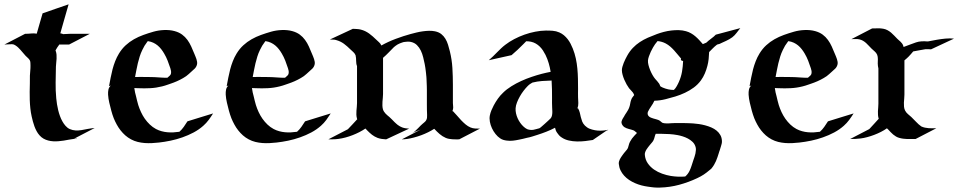

<svg xmlns="http://www.w3.org/2000/svg" viewBox="-39 -637 4400 879"><path d="M75.9 -482.2Q89.1 -482.2 102.5 -483.6Q116 -485.1 129.2 -482.9Q135.7 -506.3 142.5 -529.4Q149.2 -552.5 156 -575.9Q186 -586.4 215.7 -596.7Q245.4 -606.9 275.1 -617.2Q265.6 -583.7 256 -550.8Q246.3 -517.8 237.1 -484.4Q239.3 -484.1 241.3 -483.6Q243.4 -483.2 245.6 -482.7Q248 -481.9 249.5 -480.7Q280.3 -482.7 310.8 -482.4Q341.3 -482.2 372.1 -482.2L277.3 -433.1Q266.1 -433.1 255 -433.1Q243.9 -433.1 232.7 -433.3Q227.5 -426.3 222.8 -419.3Q218 -412.4 215.1 -406.2L216.1 -403.8Q219.2 -395.3 219.8 -386.2Q220.5 -377.2 220 -368Q219.5 -358.9 218.4 -349.7Q217.3 -340.6 217 -331.8Q216.3 -295.4 215.7 -259.3Q215.1 -223.1 218.5 -187Q219.7 -173.8 221.9 -160Q224.1 -146.2 227.4 -132.6Q230.7 -118.9 235.5 -105.8Q240.2 -92.8 246.8 -81.1Q252.4 -70.8 261 -60.9Q269.5 -51 280.5 -46.1Q293.7 -40.5 306.8 -39.8Q319.8 -39.1 333.7 -41.3Q348.9 -44.2 364 -47Q379.2 -49.8 394.5 -51L300.5 -2.2Q303 -2.7 305.5 -3.3Q308.1 -3.9 309.9 -4.2Q311.8 -4.4 312.5 -4.3Q313.2 -4.2 312 -3.2Q311.8 -3.2 307.1 -2.4Q302.5 -1.7 296.5 -0.7Q290.5 0.2 284.7 1.1Q278.8 2 276.4 2.4Q265.4 4.6 253.4 6.6Q241.5 8.5 229.2 9.5Q217 10.5 205.1 9.9Q193.1 9.3 181.8 6.3Q170.4 3.4 160.3 -2.3Q150.1 -8.1 141.8 -17.6Q134 -26.4 128.4 -36.9Q122.8 -47.4 118.7 -58.5Q114.5 -69.6 111.5 -81.2Q108.4 -92.8 106 -103.8Q101.8 -122.3 99.9 -141.1Q97.9 -159.9 97.3 -178.7Q96.7 -197.5 96.9 -216.4Q97.2 -235.4 97.7 -254.2Q97.9 -263.4 97.8 -272.5Q97.7 -281.5 97.9 -290.5Q98.4 -302.2 99.6 -313.8Q100.8 -325.4 100.6 -337.2Q100.3 -342.8 100.2 -349.1Q100.1 -355.5 97.7 -360.4Q94.2 -366.9 88.7 -371.6Q83.3 -376.2 78.4 -381.3Q72 -388.2 66.2 -395.3Q60.3 -402.3 54.2 -409.2Q49.3 -414.8 43.9 -419.8Q38.6 -424.8 32.5 -428.7Q30 -430.2 28.1 -431.3Q26.1 -432.4 23.4 -433.3Q22.5 -433.8 20.8 -434.2Q19 -434.6 20 -434.6Q22.2 -434.3 24.4 -433.8Q26.6 -433.3 28.8 -432.9L25.1 -433.6Q22.5 -434.1 19.9 -434.2Q17.3 -434.3 14.6 -434.6Q6.1 -434.8 -2.2 -434Q-10.5 -433.1 -18.8 -433.1ZM295.7 -1.5Q296.6 -1.5 297.1 -1.7Q296.1 -1.5 295.7 -1.5Q295.2 -1.5 295.7 -1.5Z M455.8 -203.6Q455.1 -216.1 457.4 -226.9Q459.7 -237.8 468.3 -245.4L460.2 -242.7Q463.9 -261.7 467.5 -281.1Q471.2 -300.5 476.2 -319.6Q481.2 -338.6 488.3 -356.8Q495.4 -375 505.6 -391.8Q519 -413.8 536.4 -429.7Q553.7 -445.6 574.1 -457.2Q594.5 -468.8 617.1 -476.9Q639.6 -485.1 663.6 -491.9Q674.8 -495.1 687.1 -497.1Q699.5 -499 711.9 -499.5Q724.4 -500 736.7 -498.9Q749 -497.8 760.5 -494.6Q780.8 -489 794.8 -478.6Q808.8 -468.3 819 -454.3Q829.1 -440.4 836.5 -424Q844 -407.5 851.1 -389.9Q853.3 -384.5 855.8 -378.5Q858.4 -372.6 860.4 -366.3Q862.3 -360.1 863.3 -353.8Q864.3 -347.4 862.8 -341.6Q860.1 -330.6 852.4 -322.9Q844.7 -315.2 836.4 -308.3Q830.8 -303.5 825.1 -298Q819.3 -292.5 813.2 -288.3Q800 -279.3 785.5 -272Q771 -264.6 756.1 -259Q751.7 -257.3 745 -255Q738.3 -252.7 731 -250.1Q723.6 -247.6 716.3 -245.2Q709 -242.9 702.9 -241.5Q675.8 -234.6 648.6 -233.3Q621.3 -231.9 593.5 -233.2L575.9 -233.9Q577.1 -223.9 579.2 -214.2Q581.3 -204.6 584 -195.3Q586.7 -185.3 588.7 -175.5Q590.8 -165.8 594 -156Q599.1 -139.9 606.6 -123.8Q614 -107.7 624.1 -93.3Q634.3 -78.9 647 -66.8Q659.7 -54.7 675 -46.4Q687.5 -39.8 700.7 -36.3Q713.9 -32.7 727.4 -31.5Q741 -30.3 754.8 -31Q768.6 -31.7 782.2 -33.7Q793.7 -43.9 802.4 -56.3Q811 -68.6 819.1 -81.5Q848.6 -90.8 877.8 -99.7Q907 -108.6 936.5 -117.7Q926.8 -102.1 916.3 -87.9Q905.8 -73.7 891.8 -61.3Q872.1 -43.7 847.5 -30.6Q823 -17.6 796.3 -8.2Q769.5 1.2 741.9 7Q714.4 12.7 688.5 15.6Q672.6 17.3 656.1 18.2Q639.6 19 623.4 17.8Q607.2 16.6 591.4 12.7Q575.7 8.8 561 1Q546.4 -6.8 534.5 -17.3Q522.7 -27.8 512.9 -40.3Q503.2 -52.7 495.5 -66.8Q487.8 -80.8 481.7 -95.7Q478.3 -104.2 475.6 -112.9Q472.9 -121.6 470.5 -130.4Q465.6 -148.4 461.3 -166.9Q457 -185.3 455.8 -203.6ZM612.5 -408.2Q605.5 -393.8 600.6 -378.4Q595.7 -363 592 -347.4Q588.4 -331.8 585.3 -315.9Q582.3 -300 579.3 -284.4Q593 -285.2 606.3 -284.8Q619.6 -284.4 632.6 -284.4Q642.1 -284.4 651.5 -284.3Q660.9 -284.2 670.4 -283.7Q684.8 -283 699 -281.9Q713.1 -280.8 727.5 -281.2L738.5 -291L741 -294.2Q742.2 -296.1 742.7 -297.1Q743.2 -298.1 743.7 -300.3Q744.9 -306.2 743.9 -312.4Q742.9 -318.6 741 -324.2Q735.4 -341.8 728.5 -359.1Q721.7 -376.5 712.4 -392.1Q706.3 -402.6 698.9 -412.1Q691.4 -421.6 682.4 -429.1Q673.3 -436.5 662.6 -441.5Q651.9 -446.5 639.2 -448.5Q638.2 -448.5 637.7 -448.7L635.5 -446Q628.4 -437 622.9 -427.9Q617.4 -418.7 612.5 -408.2ZM744.1 -297.6Q743.7 -296.9 743.2 -296.3Q742.7 -295.7 742.2 -294.9Q743.2 -296.1 743.9 -297.2Q744.6 -298.3 744.1 -297.6ZM658 -467Q657.7 -467 657.5 -466.8Q657.7 -466.8 657.7 -466.9Q657.7 -467 658 -467Z M994.4 -203.6Q993.7 -216.1 996 -226.9Q998.3 -237.8 1006.8 -245.4L998.8 -242.7Q1002.4 -261.7 1006.1 -281.1Q1009.8 -300.5 1014.8 -319.6Q1019.8 -338.6 1026.9 -356.8Q1033.9 -375 1044.2 -391.8Q1057.6 -413.8 1075 -429.7Q1092.3 -445.6 1112.7 -457.2Q1133.1 -468.8 1155.6 -476.9Q1178.2 -485.1 1202.1 -491.9Q1213.4 -495.1 1225.7 -497.1Q1238 -499 1250.5 -499.5Q1262.9 -500 1275.3 -498.9Q1287.6 -497.8 1299.1 -494.6Q1319.3 -489 1333.4 -478.6Q1347.4 -468.3 1357.5 -454.3Q1367.7 -440.4 1375.1 -424Q1382.6 -407.5 1389.6 -389.9Q1391.8 -384.5 1394.4 -378.5Q1397 -372.6 1398.9 -366.3Q1400.9 -360.1 1401.9 -353.8Q1402.8 -347.4 1401.4 -341.6Q1398.7 -330.6 1391 -322.9Q1383.3 -315.2 1375 -308.3Q1369.4 -303.5 1363.6 -298Q1357.9 -292.5 1351.8 -288.3Q1338.6 -279.3 1324.1 -272Q1309.6 -264.6 1294.7 -259Q1290.3 -257.3 1283.6 -255Q1276.9 -252.7 1269.5 -250.1Q1262.2 -247.6 1254.9 -245.2Q1247.6 -242.9 1241.5 -241.5Q1214.4 -234.6 1187.1 -233.3Q1159.9 -231.9 1132.1 -233.2L1114.5 -233.9Q1115.7 -223.9 1117.8 -214.2Q1119.9 -204.6 1122.6 -195.3Q1125.2 -185.3 1127.3 -175.5Q1129.4 -165.8 1132.6 -156Q1137.7 -139.9 1145.1 -123.8Q1152.6 -107.7 1162.7 -93.3Q1172.9 -78.9 1185.5 -66.8Q1198.2 -54.7 1213.6 -46.4Q1226.1 -39.8 1239.3 -36.3Q1252.4 -32.7 1266 -31.5Q1279.5 -30.3 1293.3 -31Q1307.1 -31.7 1320.8 -33.7Q1332.3 -43.9 1340.9 -56.3Q1349.6 -68.6 1357.7 -81.5Q1387.2 -90.8 1416.4 -99.7Q1445.6 -108.6 1475.1 -117.7Q1465.3 -102.1 1454.8 -87.9Q1444.3 -73.7 1430.4 -61.3Q1410.6 -43.7 1386.1 -30.6Q1361.6 -17.6 1334.8 -8.2Q1308.1 1.2 1280.5 7Q1252.9 12.7 1227.1 15.6Q1211.2 17.3 1194.7 18.2Q1178.2 19 1162 17.8Q1145.8 16.6 1130 12.7Q1114.3 8.8 1099.6 1Q1085 -6.8 1073.1 -17.3Q1061.3 -27.8 1051.5 -40.3Q1041.7 -52.7 1034.1 -66.8Q1026.4 -80.8 1020.3 -95.7Q1016.8 -104.2 1014.2 -112.9Q1011.5 -121.6 1009 -130.4Q1004.2 -148.4 999.9 -166.9Q995.6 -185.3 994.4 -203.6ZM1151.1 -408.2Q1144 -393.8 1139.2 -378.4Q1134.3 -363 1130.6 -347.4Q1127 -331.8 1123.9 -315.9Q1120.8 -300 1117.9 -284.4Q1131.6 -285.2 1144.9 -284.8Q1158.2 -284.4 1171.1 -284.4Q1180.7 -284.4 1190.1 -284.3Q1199.5 -284.2 1209 -283.7Q1223.4 -283 1237.5 -281.9Q1251.7 -280.8 1266.1 -281.2L1277.1 -291L1279.5 -294.2Q1280.8 -296.1 1281.2 -297.1Q1281.7 -298.1 1282.2 -300.3Q1283.4 -306.2 1282.5 -312.4Q1281.5 -318.6 1279.5 -324.2Q1273.9 -341.8 1267.1 -359.1Q1260.3 -376.5 1251 -392.1Q1244.9 -402.6 1237.4 -412.1Q1230 -421.6 1220.9 -429.1Q1211.9 -436.5 1201.2 -441.5Q1190.4 -446.5 1177.7 -448.5Q1176.8 -448.5 1176.3 -448.7L1174.1 -446Q1167 -437 1161.5 -427.9Q1156 -418.7 1151.1 -408.2ZM1282.7 -297.6Q1282.2 -296.9 1281.7 -296.3Q1281.2 -295.7 1280.8 -294.9Q1281.7 -296.1 1282.5 -297.2Q1283.2 -298.3 1282.7 -297.6ZM1196.5 -467Q1196.3 -467 1196 -466.8Q1196.3 -466.8 1196.3 -466.9Q1196.3 -467 1196.5 -467Z M1576.4 -505.1Q1585.4 -504.6 1594.4 -504.2Q1603.3 -503.7 1612.1 -501.7Q1623 -499 1632.7 -494.4Q1642.3 -489.7 1651 -483.5Q1659.7 -477.3 1667.7 -470.1Q1675.8 -462.9 1683.6 -455.3Q1689.7 -449.5 1696 -443.8Q1702.4 -438.2 1706.1 -430.4L1706.8 -428.7Q1738.3 -446.3 1772.9 -459.2Q1807.6 -472.2 1840.6 -481.2Q1853 -484.6 1867.2 -488Q1881.3 -491.5 1896 -493.5Q1910.6 -495.6 1925 -496Q1939.5 -496.3 1952.4 -493.7Q1970 -490 1981.3 -481Q1992.7 -471.9 2000.1 -459.5Q2007.6 -447 2012.2 -432.1Q2016.8 -417.2 2020.5 -402.1Q2029.8 -364.3 2032.1 -325.9Q2034.4 -287.6 2034.4 -249V-165.3Q2034.4 -158.2 2035.4 -151.4Q2036.4 -144.5 2034.9 -137.5Q2033.7 -131.3 2031.7 -127.4L2034.4 -128.4Q2043.5 -119.4 2052.7 -108.4Q2062 -97.4 2071.9 -86.9Q2081.8 -76.4 2092.4 -67.5Q2103 -58.6 2115 -53.5Q2125.2 -49.3 2136.2 -48.7Q2147.2 -48.1 2158 -48.1L2063.2 1Q2055.9 1 2048 1.1Q2040 1.2 2032.2 0.6Q2024.4 0 2016.7 -1.3Q2009 -2.7 2002 -5.6Q1986.1 -12.5 1973.4 -23.6Q1960.7 -34.7 1949 -47.4Q1936.3 -39.1 1920.9 -31.5Q1905.5 -23.9 1889.3 -17.9Q1873 -12 1856.7 -7.6Q1840.3 -3.2 1825.7 -1Q1820.1 0 1813.1 0.4Q1806.2 0.7 1800.5 1L1887 -43.7L1862.3 -34.2Q1858.9 -32.2 1855.5 -30.8Q1852.1 -29.3 1848.6 -27.6Q1848.1 -27.3 1848.5 -27.6Q1848.9 -27.8 1849.6 -28.3Q1850.3 -28.8 1851.3 -29.3Q1852.3 -29.8 1852.8 -30Q1853.3 -30.5 1854 -30.9Q1854.7 -31.2 1855.2 -31.7Q1854.2 -31.2 1853.8 -31.2Q1852.5 -30.8 1853.5 -31.2Q1854.5 -31.7 1856.4 -32.7L1863 -38.6Q1869.4 -44.2 1875 -50Q1880.6 -55.9 1887 -62.3Q1890.9 -66.2 1895.1 -69.7Q1899.4 -73.2 1903.6 -76.9L1908.7 -81.8L1908.9 -82Q1909.7 -83.3 1910.5 -84.2Q1911.4 -85.2 1911.9 -86.4Q1915.3 -92 1915.9 -97.9Q1916.5 -103.8 1916.3 -110.1Q1915.8 -122.6 1915.5 -134Q1915.3 -145.5 1915.3 -157Q1915.3 -168.5 1915.3 -180.9Q1915.3 -193.4 1915.3 -207.8Q1915.3 -215.1 1915.3 -225Q1915.3 -234.9 1915 -242.2Q1914.6 -259.5 1913.6 -276.4Q1913.3 -281.7 1913 -285.8Q1912.6 -289.8 1912.2 -293.5Q1911.9 -297.1 1911.5 -301Q1911.1 -304.9 1910.4 -310.3Q1909.2 -319.6 1908.2 -327.1Q1907.2 -334.7 1905.3 -344Q1902.3 -358.4 1898.4 -374.6Q1894.5 -390.9 1887.6 -405.3Q1880.6 -419.7 1869.8 -430.5Q1858.9 -441.4 1842 -445.1Q1834 -446.8 1825.8 -446.3Q1817.6 -445.8 1809.6 -444.6L1803 -442.6Q1797.4 -440.7 1792 -438.6Q1786.6 -436.5 1781.5 -433.6Q1777.1 -430.9 1772.9 -427.9Q1768.8 -424.8 1764.6 -421.4Q1752.2 -408.9 1740.1 -396.4Q1728 -383.8 1714.6 -372.3V-206.3Q1714.6 -197.8 1713.6 -189Q1712.6 -180.2 1712 -171.4Q1711.4 -162.6 1711.7 -153.8Q1711.9 -145 1714.1 -136.7Q1715.8 -130.9 1719 -126Q1722.2 -121.1 1726.2 -116.8Q1730.2 -112.5 1734.7 -108.8Q1739.3 -105 1743.7 -101.3Q1750 -95.9 1755.5 -90Q1761 -84 1766.8 -78.4Q1770.3 -75.2 1774.3 -71.5Q1778.3 -67.9 1781.7 -65.2Q1786.6 -61.8 1791.6 -58.7Q1796.6 -55.7 1802.2 -53.7Q1810.1 -50.8 1817.9 -49.7Q1825.7 -48.6 1834 -48.1L1728.8 1Q1718.5 0.5 1708.6 -1Q1698.7 -2.4 1689.2 -5.9Q1682.4 -8.5 1676 -12.2Q1669.7 -15.9 1664.1 -20Q1658 -24.7 1652.5 -29.9Q1647 -35.2 1641.6 -40.5L1634 -48.6Q1621.1 -39.8 1606.1 -32.1Q1591.1 -24.4 1575.1 -18.2Q1559.1 -12 1542.8 -7.6Q1526.6 -3.2 1511.2 -1.2Q1499.3 0.5 1487.5 0.7Q1475.8 1 1464.1 1L1553.7 -45.4Q1564.9 -56.4 1575.2 -68.1Q1585.4 -79.8 1596.4 -91.1Q1595.9 -92.3 1595.6 -93.3Q1595.2 -94.2 1595 -95.5Q1592.8 -104 1592.5 -112.7Q1592.3 -121.3 1592.9 -130.1Q1593.5 -138.9 1594.5 -147.7Q1595.5 -156.5 1595.5 -165V-334.5Q1593 -340.3 1592.3 -346.4Q1591.6 -352.5 1591.4 -358.8Q1591.3 -365 1590.9 -371.2Q1590.6 -377.4 1588.9 -383.8Q1585.4 -392.3 1578.9 -398.2Q1572.3 -404.1 1565.9 -410.2Q1558.1 -417.7 1550.7 -424.4Q1543.2 -431.2 1535.4 -436.8Q1527.6 -442.4 1518.7 -446.7Q1509.8 -450.9 1499 -453.9Q1492.4 -455.8 1485.1 -455.7Q1477.8 -455.6 1471.2 -456.1ZM1598.1 -50Q1598.9 -50 1597.9 -49.9Q1596.9 -49.8 1595.7 -49.6Q1596.2 -49.6 1598.1 -50ZM1911.4 -85Q1910.9 -84.5 1910.9 -84.2Q1911.4 -84.7 1911.6 -85.1Q1911.9 -85.4 1911.4 -85Z M2198.7 -361.3Q2208.7 -369.6 2217.9 -378.8Q2227.1 -387.9 2236.2 -397.1Q2245.4 -406.2 2254.6 -415.2Q2263.9 -424.1 2274.2 -431.9Q2292.2 -445.8 2314.8 -457.8Q2337.4 -469.7 2361.9 -478.4Q2386.5 -487.1 2411.5 -491.9Q2436.5 -496.8 2459.7 -497.1Q2475.3 -497.3 2491.2 -496.1Q2507.1 -494.9 2521.7 -488.5Q2533.4 -483.4 2542.8 -475.5Q2552.2 -467.5 2559.8 -457.8Q2567.4 -448 2573.2 -436.8Q2579.1 -425.5 2583.5 -414.3Q2592.3 -392.1 2597.2 -369.3Q2602.1 -346.4 2604.2 -323.2Q2606.4 -300 2606.9 -276.5Q2607.4 -252.9 2607.4 -229.5Q2607.4 -220 2607.2 -210.3Q2606.9 -200.7 2607.4 -191.2Q2608.2 -178.2 2608.6 -165.3Q2609.1 -152.3 2604.2 -140.1L2607.2 -141.4Q2613 -131.3 2615.4 -121.1Q2617.7 -110.8 2620.1 -100.7Q2622.6 -90.6 2626.3 -80.8Q2630.1 -71 2638.9 -62Q2643.1 -57.9 2648.4 -54.1Q2653.8 -50.3 2659.2 -48.1Q2671.4 -43.2 2684.7 -40.8Q2698 -38.3 2711.2 -38.8Q2715.3 -39.1 2719.1 -39.2Q2722.9 -39.3 2727.1 -39.8Q2729.2 -40 2733 -40.8Q2736.8 -41.5 2740.1 -42Q2743.4 -42.5 2745 -42.6Q2746.6 -42.7 2744.6 -41.7Q2743.2 -41 2741.7 -40.6Q2740.2 -40.3 2738.8 -39.8L2675 3.9Q2658.9 6.6 2640.1 8.8Q2621.3 11 2602.3 10.6Q2583.3 10.3 2565.2 6.2Q2547.1 2.2 2533 -7.3Q2528.8 -10 2526 -12.3Q2523.2 -14.6 2521 -17.1Q2518.8 -19.5 2516.6 -22.5Q2514.4 -25.4 2511.5 -29.3Q2507.8 -34.2 2505.6 -40Q2503.4 -45.9 2502 -52.2Q2482.7 -42 2462.4 -34.1Q2442.1 -26.1 2422.1 -19.8Q2410.4 -16.1 2398.2 -12.2Q2386 -8.3 2373.8 -6.1Q2376.2 -6.8 2374.4 -6.3Q2372.6 -5.9 2368.9 -4.9Q2365.2 -3.9 2360.8 -2.9Q2356.4 -2 2354 -1.2L2336.9 2.4Q2323.2 5.4 2309 7Q2294.7 8.5 2280.8 6.6Q2272.5 5.6 2265 3.3Q2257.6 1 2250.7 -3.7Q2239.3 -11.2 2229.5 -23.6Q2219.7 -35.9 2213.1 -50.2Q2206.5 -64.5 2203.7 -79.7Q2200.9 -95 2203.6 -108.6Q2206.1 -120.8 2210.9 -132.3Q2215.8 -143.8 2221.4 -154.5Q2230 -170.7 2240.5 -185.4Q2251 -200.2 2264.2 -212.6Q2280.3 -228.5 2301.9 -241.9Q2323.5 -255.4 2347 -266.1Q2370.6 -276.9 2394.8 -285Q2418.9 -293.2 2440.4 -298.8Q2450.7 -301.5 2461.1 -303.8Q2471.4 -306.2 2481.9 -308.1Q2478.8 -328.1 2473.1 -347.5Q2467.5 -366.9 2458.5 -385.5Q2453.1 -396.2 2446.7 -406Q2440.2 -415.8 2432 -423.8Q2423.8 -431.9 2413.8 -437.6Q2403.8 -443.4 2391.8 -446Q2386.5 -447.3 2381.1 -447.6Q2375.7 -448 2370.1 -448.2Q2366.7 -444.8 2363.5 -441.5Q2360.4 -438.2 2356.9 -434.8Q2343.8 -421.6 2330.6 -409.1Q2317.4 -396.5 2303 -384.5ZM2488.3 -188.2Q2488.3 -208 2488 -228.1Q2487.8 -248.3 2486.3 -268.3Q2464.1 -267.8 2442.3 -266.1Q2420.4 -264.4 2398.7 -259Q2395 -256.8 2392.2 -255.1Q2389.4 -253.4 2386.8 -251.7Q2384.3 -250 2381.7 -247.7Q2379.2 -245.4 2376 -242.2Q2367.4 -233.6 2358.2 -221.6Q2348.9 -209.5 2341.1 -195.8Q2333.3 -182.1 2327.8 -168Q2322.3 -153.8 2321.5 -141.4Q2320.8 -129.6 2323.4 -118Q2325.9 -106.4 2330.8 -95.5Q2335.7 -84.5 2342.7 -74.7Q2349.6 -64.9 2358.2 -57.1Q2361.3 -54.4 2365.8 -50.9Q2370.4 -47.4 2374.5 -45.7Q2382.1 -43 2388.5 -42.4Q2395 -41.7 2402.8 -42.7Q2412.6 -44.7 2419.9 -46.9L2422.9 -47.9Q2423.6 -48.1 2424.7 -48.3Q2425.8 -48.6 2427 -48.8Q2429 -49.3 2429.6 -49.6Q2430.2 -49.8 2429 -49.3H2429.4Q2431.4 -50.5 2433.1 -51.6Q2434.8 -52.7 2436.5 -54Q2445.3 -61 2453.7 -69Q2462.2 -76.9 2470.7 -84.5L2481.7 -95Q2482.2 -95.9 2483.3 -97.4Q2484.4 -98.9 2485.4 -100.6Q2487.8 -106 2488.5 -110.8Q2490 -119.4 2489.6 -127.8Q2489.3 -136.2 2488.8 -144.8Q2488 -155.8 2488.2 -166.5Q2488.3 -177.2 2488.3 -188.2ZM2487.1 -101.3 2486.8 -101.1Q2487.1 -101.1 2487.1 -101.3Z M3350.3 -508.3Q3345.7 -503.2 3341.6 -497.4Q3337.4 -491.7 3333 -486.2Q3328.6 -480.7 3323.9 -475.6Q3319.1 -470.5 3313.5 -466.3Q3306.9 -461.4 3299.7 -457.4Q3292.5 -453.4 3285 -449.8Q3277.6 -446.3 3270 -443Q3262.5 -439.7 3255.1 -436Q3252 -434.6 3248.4 -434.2Q3244.9 -433.8 3242.2 -431.6Q3232.7 -424.3 3224.4 -415.8Q3216.1 -407.2 3207.5 -398.7Q3207 -382.6 3205.3 -366.8Q3203.6 -351.1 3199.5 -335.4Q3195.1 -317.9 3187.9 -300.9Q3180.7 -283.9 3169.9 -269Q3156 -250 3137.2 -236.2Q3118.4 -222.4 3096.9 -212.3Q3075.4 -202.1 3052.6 -195.2Q3029.8 -188.2 3008.1 -182.9Q2982.7 -176.5 2956.8 -175.8Q2953.9 -168.9 2950 -162.6Q2946 -156.2 2941.9 -150Q2937.7 -143.8 2933.8 -137.5Q2929.9 -131.1 2926.8 -124.3Q2925 -117.2 2926.6 -112.3Q2928.2 -107.4 2932 -104Q2935.8 -100.6 2941.3 -98.3Q2946.8 -95.9 2952.5 -94.4Q2958.3 -92.8 2964 -91.3Q2969.7 -89.8 2974.1 -88.1Q2979.7 -86.2 2983.9 -82.4Q2988 -78.6 2992.7 -75.2Q2999.3 -72.8 3006.2 -72.3Q3013.2 -71.8 3020.3 -72Q3027.3 -72.3 3034.3 -72.9Q3041.3 -73.5 3048.1 -73.5Q3059.6 -73.5 3070.9 -73.6Q3082.3 -73.7 3093.8 -73.5Q3104 -73.2 3113.9 -73Q3123.8 -72.8 3134 -72Q3146.2 -71 3160.5 -69.1Q3174.8 -67.1 3189.3 -63.2Q3203.9 -59.3 3217.5 -53.5Q3231.2 -47.6 3241.8 -38.9Q3252.4 -30.3 3259 -18.4Q3265.6 -6.6 3266.1 8.8Q3266.4 14.6 3265 20.8Q3263.7 26.9 3261.7 32.5L3256.6 49.1L3254.2 56.4H3253.9Q3253.2 59.3 3252.2 62.5Q3249 72.8 3245.8 82.2Q3242.7 91.6 3238.8 100.5Q3234.9 109.4 3229.9 117.8Q3224.9 126.2 3217.8 134.8Q3216.1 136.7 3213.9 138.2Q3211.7 139.6 3209.7 141.6Q3201.9 147.9 3195.6 153Q3189.2 158 3182.7 162.2Q3176.3 166.5 3169.1 170.4Q3161.9 174.3 3152.8 178.7Q3113 197.5 3070.3 209Q3027.6 220.5 2983.4 221.7Q2974.6 221.9 2967.9 221.8Q2961.2 221.7 2954.8 221.1Q2948.5 220.5 2941.9 219.6Q2935.3 218.8 2926.8 217.5Q2912.6 215.6 2897.6 211.7Q2882.6 207.8 2868.3 201.5Q2854 195.3 2841.2 186.8Q2828.4 178.2 2818.4 167.2Q2808.3 156.2 2801.9 142.8Q2795.4 129.4 2793.9 113Q2793.5 107.7 2794.9 102.3Q2796.4 96.9 2798.8 92Q2801.3 87.2 2804.4 82.5Q2807.6 77.9 2810.5 73.7Q2813.5 69.8 2814.9 67.7Q2816.4 65.7 2817.5 64.3Q2818.6 63 2819.8 61.4Q2821 59.8 2823.7 56.9Q2824.5 55.7 2826.2 53.7Q2827.9 51.8 2828.4 51.3L2828.1 51.5L2828.4 51.3V51L2828.6 50.8L2830.1 49.3Q2834.2 44.4 2836.1 39.2Q2837.9 33.9 2839.4 27.8Q2841.3 19.5 2845.2 12Q2849.1 4.4 2854.2 -2.6Q2859.4 -9.5 2865.4 -15.9Q2871.3 -22.2 2877.2 -28.3Q2873 -31 2869.4 -34.7Q2865.7 -38.3 2861.1 -40.3Q2856 -42.2 2850.6 -43.7Q2845.2 -45.2 2839.8 -46.6Q2834.5 -48.1 2829.3 -50Q2824.2 -52 2819.6 -54.9Q2814.7 -58.3 2811 -63.5Q2807.4 -68.6 2806.4 -74.7Q2805.9 -78.1 2806.8 -81.7Q2807.6 -85.2 2809.2 -88.6Q2810.8 -92 2812.7 -95.2Q2814.7 -98.4 2816.4 -101.1L2818.4 -104.2Q2818.1 -104 2818.4 -104.4Q2818.6 -104.7 2818.8 -105Q2819.3 -106 2819.7 -106.8Q2820.1 -107.7 2820.6 -108.4Q2822.3 -111.3 2824.2 -114.4Q2826.2 -117.4 2828.1 -120.1Q2832.3 -126.5 2836.1 -133.1Q2839.8 -139.6 2842.3 -147Q2845 -154.8 2846.2 -162.7Q2847.4 -170.7 2850.1 -178.5Q2852.1 -185.3 2856 -190.8Q2859.9 -196.3 2864.3 -201.7L2863 -205.1Q2863 -205.1 2862.8 -205.3Q2862.3 -206.3 2862.3 -207Q2858.6 -214.4 2852.2 -220.6Q2845.7 -226.8 2840.8 -233.2Q2835.4 -240.5 2829.7 -250.6Q2824 -260.7 2819.2 -271.9Q2814.5 -283 2811.4 -294.1Q2808.3 -305.2 2808.1 -314.5Q2807.9 -321.8 2810.3 -330.8Q2812.7 -339.8 2816.4 -349Q2820.1 -358.2 2824.3 -366.6Q2828.6 -375 2832 -381.3Q2843.5 -402.3 2858.2 -417.6Q2872.8 -432.9 2890.1 -444.3Q2907.5 -455.8 2927.2 -464.5Q2947 -473.1 2968.8 -481.2Q2983.4 -486.6 3000.2 -491Q3017.1 -495.4 3034.4 -497.4Q3051.8 -499.5 3069 -499Q3086.2 -498.5 3101.6 -494.1Q3114 -490.7 3124.6 -484.6Q3135.3 -478.5 3144.5 -470.6Q3153.8 -462.6 3162.2 -453.5Q3170.7 -444.3 3178.7 -435.1L3194.6 -441.7Q3198.2 -445.6 3204.2 -450.3Q3210.2 -455.1 3216.6 -460Q3222.9 -464.8 3228.8 -469.6Q3234.6 -474.4 3238 -478.3ZM2962.9 -24.4Q2960.9 -20.3 2959.8 -16.4Q2958.7 -12.5 2957.6 -8.5Q2956.5 -4.6 2955.3 -0.9Q2954.1 2.9 2951.9 6.8Q2948.7 12.5 2944.3 17.1Q2939.9 21.7 2936 26.9Q2932.4 31.5 2928.2 36.7Q2924.1 42 2920.5 47.6Q2917 53.2 2914.8 59.3Q2912.6 65.4 2913.1 71.8Q2915 94 2926.6 110.7Q2938.2 127.4 2955.2 139.2Q2972.2 150.9 2992.4 158.1Q3012.7 165.3 3032 168.5Q3048.8 171.1 3064.9 171.8Q3081.1 172.4 3097.9 171.1Q3104.2 165.8 3109.1 159.4Q3114 153.1 3117.7 145.5Q3123.3 133.8 3127.1 121.6Q3130.9 109.4 3135 97.2Q3137.7 89.4 3140.4 81.5Q3143.1 73.7 3144.8 65.7Q3146.5 57.1 3147 48.8Q3147.5 40.5 3144.3 32.2Q3140.1 20.5 3131 12Q3121.8 3.4 3110.4 -2.7Q3098.9 -8.8 3086.3 -12.7Q3073.7 -16.6 3062.7 -18.6Q3044.4 -22 3025.8 -23.1Q3007.1 -24.2 2988.5 -24.4ZM3084.7 -358.6Q3079.6 -359.9 3078.5 -362.5Q3077.4 -365.2 3079.3 -368.7Q3071 -377.9 3063.2 -387.7Q3055.4 -397.5 3047 -406.6Q3038.6 -415.8 3029.2 -424Q3019.8 -432.1 3008.8 -438Q2999.5 -442.9 2990.5 -445.4Q2981.4 -448 2971.4 -449Q2965.6 -442.6 2960 -434.6Q2955.8 -428.7 2950.4 -419.4Q2945.1 -410.2 2940.2 -399.7Q2935.3 -389.2 2931.8 -378.8Q2928.2 -368.4 2927.5 -360.4Q2926.8 -351.3 2929.7 -339.6Q2932.6 -327.9 2937.5 -315.9Q2942.4 -304 2948.5 -293.3Q2954.6 -282.7 2960.4 -275.9Q2965.3 -270.3 2970.2 -264.9Q2975.1 -259.5 2979.2 -253.4Q2980.7 -251.2 2981.3 -248.8Q2981.9 -246.3 2983.2 -244.1Q2983.4 -243.4 2983.9 -242.7Q2984.4 -241.9 2984.9 -241.5Q2987.5 -240 2990 -238.6Q2992.4 -237.3 2995.1 -236.1Q3006.8 -231 3020.1 -228Q3033.4 -225.1 3046.1 -225.3Q3049.8 -228.5 3053.1 -233Q3056.4 -237.5 3059.3 -242.7Q3062.3 -247.8 3064.7 -252.9Q3067.1 -258.1 3069.1 -262.2Q3079.3 -285.2 3083.4 -309.1Q3087.4 -333 3088.4 -357.7Q3085.9 -358.2 3084.7 -358.6ZM2986.3 -240.7Q2986.6 -240.5 2986.1 -240.7Q2985.6 -241 2985.4 -241.2Q2985.8 -240.7 2986.3 -240.7ZM2828.4 51 2828.6 50.8Q2828.6 50.8 2828.4 51.3ZM3253.7 56.9Q3253.7 57.4 3253.7 57.4ZM2824.5 56.2 2823.7 56.9Z M3388.2 -203.6Q3387.5 -216.1 3389.8 -226.9Q3392.1 -237.8 3400.6 -245.4L3392.6 -242.7Q3396.2 -261.7 3399.9 -281.1Q3403.6 -300.5 3408.6 -319.6Q3413.6 -338.6 3420.7 -356.8Q3427.7 -375 3438 -391.8Q3451.4 -413.8 3468.8 -429.7Q3486.1 -445.6 3506.5 -457.2Q3526.9 -468.8 3549.4 -476.9Q3572 -485.1 3595.9 -491.9Q3607.2 -495.1 3619.5 -497.1Q3631.8 -499 3644.3 -499.5Q3656.7 -500 3669.1 -498.9Q3681.4 -497.8 3692.9 -494.6Q3713.1 -489 3727.2 -478.6Q3741.2 -468.3 3751.3 -454.3Q3761.5 -440.4 3768.9 -424Q3776.4 -407.5 3783.4 -389.9Q3785.6 -384.5 3788.2 -378.5Q3790.8 -372.6 3792.7 -366.3Q3794.7 -360.1 3795.7 -353.8Q3796.6 -347.4 3795.2 -341.6Q3792.5 -330.6 3784.8 -322.9Q3777.1 -315.2 3768.8 -308.3Q3763.2 -303.5 3757.4 -298Q3751.7 -292.5 3745.6 -288.3Q3732.4 -279.3 3717.9 -272Q3703.4 -264.6 3688.5 -259Q3684.1 -257.3 3677.4 -255Q3670.7 -252.7 3663.3 -250.1Q3656 -247.6 3648.7 -245.2Q3641.4 -242.9 3635.3 -241.5Q3608.2 -234.6 3580.9 -233.3Q3553.7 -231.9 3525.9 -233.2L3508.3 -233.9Q3509.5 -223.9 3511.6 -214.2Q3513.7 -204.6 3516.4 -195.3Q3519 -185.3 3521.1 -175.5Q3523.2 -165.8 3526.4 -156Q3531.5 -139.9 3538.9 -123.8Q3546.4 -107.7 3556.5 -93.3Q3566.7 -78.9 3579.3 -66.8Q3592 -54.7 3607.4 -46.4Q3619.9 -39.8 3633.1 -36.3Q3646.2 -32.7 3659.8 -31.5Q3673.3 -30.3 3687.1 -31Q3700.9 -31.7 3714.6 -33.7Q3726.1 -43.9 3734.7 -56.3Q3743.4 -68.6 3751.5 -81.5Q3781 -90.8 3810.2 -99.7Q3839.4 -108.6 3868.9 -117.7Q3859.1 -102.1 3848.6 -87.9Q3838.1 -73.7 3824.2 -61.3Q3804.4 -43.7 3779.9 -30.6Q3755.4 -17.6 3728.6 -8.2Q3701.9 1.2 3674.3 7Q3646.7 12.7 3620.8 15.6Q3605 17.3 3588.5 18.2Q3572 19 3555.8 17.8Q3539.6 16.6 3523.8 12.7Q3508.1 8.8 3493.4 1Q3478.8 -6.8 3466.9 -17.3Q3455.1 -27.8 3445.3 -40.3Q3435.5 -52.7 3427.9 -66.8Q3420.2 -80.8 3414.1 -95.7Q3410.6 -104.2 3408 -112.9Q3405.3 -121.6 3402.8 -130.4Q3397.9 -148.4 3393.7 -166.9Q3389.4 -185.3 3388.2 -203.6ZM3544.9 -408.2Q3537.8 -393.8 3533 -378.4Q3528.1 -363 3524.4 -347.4Q3520.8 -331.8 3517.7 -315.9Q3514.6 -300 3511.7 -284.4Q3525.4 -285.2 3538.7 -284.8Q3552 -284.4 3564.9 -284.4Q3574.5 -284.4 3583.9 -284.3Q3593.3 -284.2 3602.8 -283.7Q3617.2 -283 3631.3 -281.9Q3645.5 -280.8 3659.9 -281.2L3670.9 -291L3673.3 -294.2Q3674.6 -296.1 3675 -297.1Q3675.5 -298.1 3676 -300.3Q3677.2 -306.2 3676.3 -312.4Q3675.3 -318.6 3673.3 -324.2Q3667.7 -341.8 3660.9 -359.1Q3654.1 -376.5 3644.8 -392.1Q3638.7 -402.6 3631.2 -412.1Q3623.8 -421.6 3614.7 -429.1Q3605.7 -436.5 3595 -441.5Q3584.2 -446.5 3571.5 -448.5Q3570.6 -448.5 3570.1 -448.7L3567.9 -446Q3560.8 -437 3555.3 -427.9Q3549.8 -418.7 3544.9 -408.2ZM3676.5 -297.6Q3676 -296.9 3675.5 -296.3Q3675 -295.7 3674.6 -294.9Q3675.5 -296.1 3676.3 -297.2Q3677 -298.3 3676.5 -297.6ZM3590.3 -467Q3590.1 -467 3589.8 -466.8Q3590.1 -466.8 3590.1 -466.9Q3590.1 -467 3590.3 -467Z M3953.6 -506.8Q3966.3 -506.8 3979.4 -507.3Q3992.4 -507.8 4004.9 -505.4Q4015.4 -503.4 4024 -498.8Q4032.7 -494.1 4040.3 -487.8Q4047.9 -481.4 4054.7 -474.1Q4061.5 -466.8 4068.6 -459.7Q4072 -456.3 4075.9 -453Q4079.8 -449.7 4083.5 -446.2Q4087.2 -442.6 4090.2 -438.7Q4093.3 -434.8 4095.2 -430.2Q4095.9 -428.2 4096.6 -426Q4097.2 -423.8 4097.7 -421.9Q4110.8 -427.5 4124.8 -432.1Q4138.7 -436.8 4154.5 -442.9Q4166.3 -447 4180.3 -447.8Q4194.3 -448.5 4206.8 -447.3Q4207.8 -447.3 4209.1 -447.4Q4210.4 -447.5 4211.9 -447.8Q4213.9 -448.2 4215.9 -448.5Q4218 -448.7 4219.2 -449.2L4250.7 -455.1Q4270.5 -458.5 4289.6 -460.3Q4308.6 -462.2 4328.6 -460.2L4223.4 -411.1Q4216.6 -411.6 4210.1 -411.9Q4203.6 -412.1 4197 -411.6Q4183.1 -409.7 4169.4 -406.7Q4155.8 -403.8 4141.8 -401.6Q4136.2 -395.3 4131 -389Q4125.7 -382.8 4119.9 -377Q4115.5 -372.8 4111 -368.7Q4106.4 -364.5 4101.6 -360.6V-204.1Q4101.6 -195.3 4100.6 -185.9Q4099.6 -176.5 4099.2 -167Q4098.9 -157.5 4099.7 -148.3Q4100.6 -139.2 4104.5 -131.1Q4106.9 -126.2 4110.2 -122.3Q4113.5 -118.4 4117.4 -114.9Q4121.3 -111.3 4125.4 -108Q4129.4 -104.7 4133.1 -101.3Q4144.8 -90.3 4155.3 -78.9Q4165.8 -67.4 4179 -58.1Q4187.3 -54.4 4195.7 -52.6Q4204.1 -50.8 4212.6 -50.2Q4221.2 -49.6 4230 -49.7Q4238.8 -49.8 4247.6 -49.8L4152.8 -0.7Q4143.3 -0.7 4133.8 -0.5Q4124.3 -0.2 4114.9 -0.5Q4105.5 -0.7 4096.1 -2Q4086.7 -3.2 4077.4 -5.9Q4069.6 -8.1 4062.9 -12.1Q4056.2 -16.1 4050 -21.2Q4043.9 -26.4 4038.5 -32.1Q4033 -37.8 4027.6 -43.7L4021.5 -49.6Q4009.3 -41 3994.3 -33.3Q3979.2 -25.6 3963.1 -19.5Q3947 -13.4 3931.2 -9.2Q3915.3 -4.9 3901.6 -3.2Q3889.2 -1.5 3877.4 -1.1Q3865.7 -0.7 3853.3 -0.7L3940.4 -45.9L3942.6 -48.1Q3953.6 -59.1 3963.4 -70.7Q3973.1 -82.3 3983.9 -93.3Q3981.2 -101.6 3980.6 -110.2Q3980 -118.9 3980.3 -127.7Q3980.7 -136.5 3981.6 -145.4Q3982.4 -154.3 3982.4 -162.8V-323.7Q3979.7 -334.7 3979.5 -345.7Q3979.5 -350.1 3979.7 -355.5Q3980 -360.8 3980 -366.3Q3980 -371.8 3979.2 -377Q3978.5 -382.1 3976.8 -386.2Q3972.9 -395.3 3965.3 -401.6Q3957.8 -408 3950.9 -414.6Q3944.6 -420.7 3938.6 -427.4Q3932.6 -434.1 3926 -440.1Q3919.4 -446 3911.9 -450.4Q3904.3 -454.8 3895 -456.8Q3886.2 -458.7 3877 -458.3Q3867.7 -457.8 3858.9 -457.8ZM3982.9 -51H3983.2Q3983.9 -51 3985 -51.3Q3986.1 -51.5 3987.1 -51.6Q3988 -51.8 3988.6 -51.9Q3989.3 -52 3988.5 -52ZM4207.8 -447Q4206.5 -446.8 4207.2 -446.8Q4207.8 -446.8 4209.2 -447.3Q4208.7 -447 4207.8 -447ZM3919.9 -28.8Q3920.2 -28.8 3920.2 -28.9Q3920.2 -29.1 3920.4 -29.1H3920.2Q3919.9 -29.1 3919.9 -28.8Z"/></svg>

Font: Autopia
Style: Bold
Weight: 700
Designer: Antoine Gelgon
Foundry: Antoine Gelgon
Version: 001.000